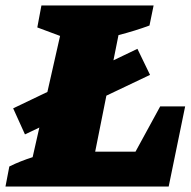

<svg xmlns="http://www.w3.org/2000/svg" viewBox="-39 -680 697 700"><path d="M545 -292H636L576 0H-19L-5 -73Q15 -83 36.5 -91.5Q58 -100 80 -107L180 -549L97 -580L112 -660H521L506 -587Q455 -568 393 -552L308 -127H455ZM52 -190 9 -285 462 -502 508 -407Z"/></svg>

Font: Piazzolla SC Black
Style: Italic
Weight: 900
Italic angle: -11.3°
Designer: Juan Pablo del Peral
Foundry: Huerta Tipografica
Version: Version 1.330